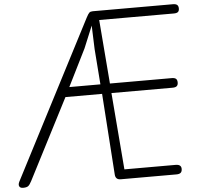

<svg xmlns="http://www.w3.org/2000/svg" viewBox="-63 -1069 1174 1135"><g transform="rotate(-5 523.5 -502.0)"><path d="M28.5 0Q11 0 5.8 -10.8Q0.5 -21.5 9 -38.5L490.5 -970Q502 -992 508.8 -998Q515.5 -1004 529.5 -1004H1005Q1022 -1004 1029.8 -997.2Q1037.5 -990.5 1037.5 -976Q1037.5 -961.5 1030 -955.2Q1022.5 -949 1005 -949H562.5L593 -569.5H959.5Q977 -569.5 984.8 -562.8Q992.5 -556 992.5 -540.5Q992.5 -526 984.8 -519.2Q977 -512.5 959.5 -512.5H597L634 -56.5H938Q971.5 -56.5 971.5 -30Q971.5 -14.5 963.5 -7.2Q955.5 0 938 0H607Q576.5 0 574.5 -31L541.5 -512.5H324L78.5 -35Q67.5 -13.5 58 -6.8Q48.5 0 28.5 0ZM352 -569.5H536.5L520.5 -780.5L515.5 -920L461.5 -789.5Z"/></g></svg>

Font: Edu NSW ACT Hand Pre
Style: Regular
Weight: 400
Designer: Tina and Corey Anderson, Eben Sorkin, Mirko Velimirovic
Foundry: Sorkin Type Co.
Version: Version 2.000